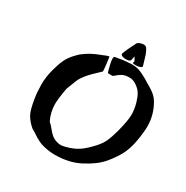

<svg xmlns="http://www.w3.org/2000/svg" viewBox="-199 -1063 1196 1233"><g transform="rotate(30 399.5 -446.5)"><path d="M513.7 -759.8Q513.7 -760.7 515.6 -763.7Q517.6 -766.6 517.6 -768.6Q517.6 -775.4 502 -799.8Q497.1 -780.3 496.1 -770.5Q494.1 -755.9 461.9 -755.9Q453.1 -755.9 444.3 -757.8Q435.5 -759.8 429.7 -763.7Q423.8 -767.6 423.8 -773.4Q423.8 -774.4 424.8 -777.3Q437.5 -812.5 471.7 -878.9Q474.6 -881.8 479.5 -885.3Q484.4 -888.7 490.7 -890.6Q497.1 -892.6 502.9 -894Q508.8 -895.5 513.7 -895.5Q531.2 -895.5 537.1 -886.7Q541 -881.8 543.9 -877Q546.9 -872.1 548.8 -868.2Q550.8 -864.3 552.2 -860.4Q553.7 -856.4 555.2 -853Q556.6 -849.6 558.1 -846.2Q559.6 -842.8 560.5 -838.9Q561.5 -835 562.5 -831.5Q563.5 -828.1 564.9 -824.2Q566.4 -820.3 567.4 -816.4Q574.2 -793.9 580.1 -773.4Q581.1 -772.5 581.1 -770.5Q581.1 -765.6 574.2 -761.7Q567.4 -757.8 557.6 -755.9Q547.9 -753.9 537.1 -753.9Q513.7 -753.9 513.7 -759.8ZM362.3 -718.8Q364.3 -718.8 369.6 -672.9Q375 -627 375 -614.3Q361.3 -600.6 340.8 -581.5Q320.3 -562.5 305.2 -545.9Q290 -529.3 275.4 -508.8Q263.7 -492.2 256.8 -476.1Q250 -460 242.7 -439.5Q235.4 -418.9 228.5 -404.3Q212.9 -321.3 212.9 -280.3Q212.9 -219.7 240.2 -164.1Q254.9 -152.3 271.5 -131.3Q288.1 -110.4 303.7 -96.7Q319.3 -83 341.8 -75.2Q359.4 -69.3 374 -69.3Q389.6 -69.3 410.2 -75.2Q462.9 -88.9 498 -112.3Q533.2 -135.7 574.2 -180.7Q605.5 -213.9 620.1 -246.1Q634.8 -278.3 650.4 -335Q672.9 -422.9 672.9 -464.8Q672.9 -504.9 660.2 -549.8Q649.4 -585.9 636.2 -607.9Q623 -629.9 595.7 -648.4Q571.3 -666 543 -666Q531.2 -666 525.4 -665Q503.9 -663.1 487.8 -653.8Q471.7 -644.5 460 -633.8Q448.2 -623 443.4 -621.1Q438.5 -620.1 431.6 -620.1Q427.7 -620.1 420.4 -620.6Q413.1 -621.1 408.2 -621.1Q406.2 -623 401.4 -640.1Q396.5 -657.2 391.6 -680.2Q386.7 -703.1 386.7 -716.8Q386.7 -730.5 392.6 -732.4Q463.9 -745.1 479.5 -745.1H489.3Q500 -747.1 517.6 -747.1Q526.4 -747.1 534.7 -746.1Q543 -745.1 549.3 -744.1Q555.7 -743.2 564.5 -740.2Q573.2 -737.3 577.1 -735.8Q581.1 -734.4 591.3 -729.5Q601.6 -724.6 604 -723.6Q606.4 -722.7 617.7 -716.3Q628.9 -710 630.9 -709H631.8Q632.8 -708 633.8 -708Q643.6 -700.2 674.3 -683.1Q705.1 -666 724.6 -648.4Q744.1 -630.9 758.8 -604.5Q798.8 -532.2 798.8 -451.2Q798.8 -405.3 785.2 -330.1Q773.4 -270.5 750.5 -227.1Q727.5 -183.6 685.5 -132.8Q642.6 -82 560.5 -39.1Q481.4 3.9 372.1 3.9Q335 3.9 293 -5.9Q266.6 -11.7 245.1 -22.9Q223.6 -34.2 201.7 -48.8Q179.7 -63.5 165 -71.3Q118.2 -112.3 103 -153.8Q87.9 -195.3 77.1 -278.3V-280.3Q77.1 -285.2 75.7 -309.6Q74.2 -334 74.2 -345.7Q74.2 -400.4 89.8 -458Q103.5 -509.8 118.7 -542.5Q133.8 -575.2 165 -608.4Q173.8 -618.2 182.6 -626.5Q191.4 -634.8 202.1 -642.1Q212.9 -649.4 219.7 -654.8Q226.6 -660.2 239.3 -667Q252 -673.8 257.3 -676.8Q262.7 -679.7 277.8 -686.5Q293 -693.4 297.4 -694.8Q301.8 -696.3 319.8 -703.6Q337.9 -710.9 341.8 -712.9Q348.6 -714.8 362.3 -718.8Z"/></g></svg>

Font: Essays1743
Style: BoldItalic
Weight: 700
Italic angle: -10°
Designer: Based on the typeface in a 1743 English translation of the essays of Montaigne.  PostScript/TrueType font designed by Jo
Version: Version 002.100